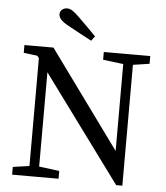

<svg xmlns="http://www.w3.org/2000/svg" viewBox="-59 -929 853 988"><g transform="rotate(5 367.5 -435.0)"><path d="M40 0H280V-40L165 -55H145L40 -40V0ZM125 0H175V-647H125V0ZM455 -630 575 -615H595L695 -630V-670H455V-630ZM578 7H610V-670H560V-168L195 -670H45V-630L116 -621L578 7ZM403 -746C373 -777 342 -808 310 -839C282 -867 265 -877 248 -877C228 -877 211 -864 211 -844C211 -826 224 -809 261 -789C301 -767 343 -744 385 -722L403 -746Z"/></g></svg>

Font: Source Serif Variable
Style: Regular
Weight: 389
Designer: Frank Grießhammer
Foundry: Adobe Systems Incorporated
Version: Version 3.001;hotconv 1.0.111;makeotfexe 2.5.65597